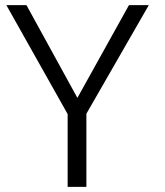

<svg xmlns="http://www.w3.org/2000/svg" viewBox="-20 -731 644 751"><path d="M317.9 0V-286.1L562 -710.9H484.4L282.7 -348.1L83.5 -710.9H4.9L244.6 -284.7V0Z"/></svg>

Font: Ride Light
Style: Regular
Weight: 300
Version: Version 3.000